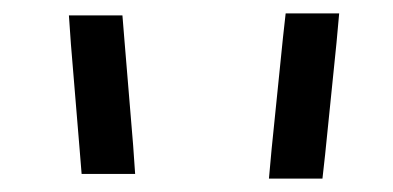

<svg xmlns="http://www.w3.org/2000/svg" viewBox="-20 -763 587 287"><path d="M403 -707 407 -743H487L483 -699L466 -532L462 -496H382L386 -540ZM86 -697 83 -740H163L166 -703L179 -546L182 -503H102L99 -540Z"/></svg>

Font: Nordica Advanced
Style: RegularExtended
Weight: 300
Version: Version 1.07